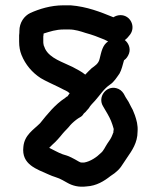

<svg xmlns="http://www.w3.org/2000/svg" viewBox="-20 -692 590 723"><path d="M246 -672H219C171 -672 127 -658 94 -643C71 -632 53 -607 53 -575C53 -571 53 -566 52 -559V-536C52 -516 55 -500 61 -485C76 -448 101 -419 133 -398C153 -386 179 -375 199 -365L211 -359C221 -353 233 -350 242 -341C242 -340 242 -340 241 -339L234 -329C231 -329 227 -324 225 -323C187 -298 159 -263 131 -228C106 -203 72 -184 68 -139C60 -72 119 -55 163 -35C179 -27 200 -23 215 -14L233 -4C252 7 276 14 306 10C343 8 372 -10 396 -29C418 -43 432 -56 445 -78L459 -99C477 -125 498 -155 498 -196C500 -221 494 -240 488 -258L480 -278L473 -291C467 -304 462 -313 453 -326L446 -339C439 -350 430 -357 418 -360C379 -370 347 -326 368 -292L375 -280C383 -266 386 -262 392 -250L398 -237C402 -228 405 -217 408 -207V-203C407 -200 407 -197 407 -193C406 -192 405 -189 404 -186C399 -172 393 -164 384 -151C376 -139 370 -124 360 -116C345 -101 321 -84 297 -80H287C283 -80 280 -82 276 -84C257 -95 240 -105 216 -111C197 -118 183 -127 166 -135H165L177 -147C190 -158 205 -175 216 -189C227 -202 234 -207 245 -221C252 -229 265 -240 274 -246L284 -252C289 -255 293 -260 296 -265C300 -268 303 -271 306 -275L314 -284C321 -296 329 -303 338 -313C356 -333 371 -358 395 -374C409 -383 420 -401 430 -415C438 -429 442 -448 447 -465C456 -471 462 -480 466 -491C473 -512 462 -532 450 -541C458 -547 464 -554 470 -562C492 -592 471 -635 434 -635C424 -635 415 -632 407 -627C358 -647 308 -667 246 -672ZM301 -411C288 -422 268 -432 253 -440C217 -458 168 -472 150 -508L146 -518C145 -520 144 -522 144 -525C143 -528 143 -532 143 -537V-555C144 -558 144 -562 144 -565L145 -566C168 -573 190 -581 220 -581H241C262 -581 284 -574 302 -568C328 -561 349 -553 373 -543L387 -536C366 -522 362 -498 355 -470C351 -452 337 -444 325 -435C316 -427 309 -419 301 -411Z"/></svg>

Font: Dictator
Style: Regular
Weight: 500
Version: Version MIL.1277